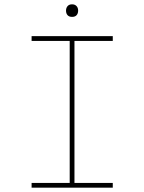

<svg xmlns="http://www.w3.org/2000/svg" viewBox="-20 -867 667 887"><path d="M126 0V-22H302V-678H126V-700H501V-678H324V-22H501V0ZM313 -789Q299 -789 292 -797Q285 -805 285 -818Q285 -830 292 -838.5Q299 -847 313 -847Q326 -847 333.5 -839Q341 -831 341 -818Q341 -805 334 -797Q327 -789 313 -789Z"/></svg>

Font: Lexend Mega Thin
Style: Regular
Weight: 250
Version: Version 1.007